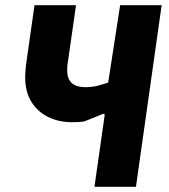

<svg xmlns="http://www.w3.org/2000/svg" viewBox="-20 -720 650 740"><path d="M344 0 383 -273Q384 -281 381 -281.5Q378 -282 367 -277L305 -252Q292 -250 279.5 -249.5Q267 -249 256 -249Q207 -249 166 -269Q125 -289 101 -327.5Q77 -366 77 -423Q77 -434 78 -445Q79 -456 80 -468L113 -700H273L240 -470Q239 -465 239 -460Q239 -455 239 -450Q239 -415 257 -399.5Q275 -384 308 -384Q336 -384 360 -390.5Q384 -397 397 -402L443 -700H603L504 0Z"/></svg>

Font: Finlandica
Style: Italic
Weight: 400
Italic angle: -8°
Designer: Niklas Ekholm, Juho Hiilivirta, Jaakko Suomalainen
Foundry: Helsinki Type Studio
Version: Version 1.064